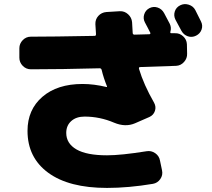

<svg xmlns="http://www.w3.org/2000/svg" viewBox="-20 -852 1040 942"><path d="M938 -803Q943 -793 952.5 -774Q962 -755 966 -747Q976 -727 969 -707Q962 -687 942 -677Q922 -667 901.5 -674Q881 -681 870 -701Q861 -719 841 -755Q831 -775 837.5 -795.5Q844 -816 864 -826Q884 -836 906 -829Q928 -822 938 -803ZM838 -689Q861 -690 878.5 -674Q896 -658 897 -635L898 -589Q899 -566 883 -548Q867 -530 844 -529Q842 -529 668 -523Q660 -523 662 -514Q685 -437 736 -348Q747 -328 740 -307.5Q733 -287 713 -278L642 -247Q595 -227 540 -250Q470 -280 395 -280Q354 -280 329.5 -258Q305 -236 305 -200Q305 -148 355 -119Q405 -90 505 -90Q574 -90 699 -110Q722 -114 741.5 -100.5Q761 -87 765 -64L775 -16Q780 7 766.5 26.5Q753 46 730 50Q610 70 505 70Q318 70 216.5 -4.5Q115 -79 115 -210Q115 -314 188 -377Q261 -440 385 -440Q441 -440 503 -425H505V-428Q488 -470 479 -508Q477 -517 469 -517Q281 -512 132 -512Q108 -512 91.5 -529Q75 -546 75 -569V-615Q75 -638 91.5 -655Q108 -672 131 -672Q235 -672 445 -676Q451 -676 451 -685Q450 -708 448 -733Q447 -757 462.5 -774Q478 -791 502 -793L568 -797Q591 -798 608.5 -782Q626 -766 628 -743Q629 -725 631 -691Q631 -682 640 -682Q652 -682 676.5 -683Q701 -684 713 -684Q716 -684 717.5 -687Q719 -690 717 -692Q714 -698 705 -715.5Q696 -733 691 -742Q681 -761 687.5 -781.5Q694 -802 713 -812Q733 -822 753.5 -815Q774 -808 785 -788Q790 -779 799 -761.5Q808 -744 813 -735Q822 -716 816 -697Q814 -689 820 -689Z"/></svg>

Font: Rounded Mplus 1c Black
Style: Regular
Weight: 900
Version: Version 1.059.20150529